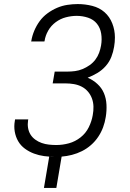

<svg xmlns="http://www.w3.org/2000/svg" viewBox="-20 -763 640 944"><path d="M257 161H196L222 7Q228 8 234.5 8Q241 8 248 8H250Q223 8 197 4.5Q171 1 147 -8Q123 -17 102.5 -32Q82 -47 69.5 -68.5Q57 -90 52.5 -116Q48 -142 53 -169L54 -176H119L118 -171Q115 -152 118 -134Q121 -116 130 -101.5Q139 -87 153.5 -76.5Q168 -66 185 -60Q202 -54 220.5 -52Q239 -50 257 -50Q288 -50 319 -58.5Q350 -67 376 -87.5Q402 -108 416.5 -137.5Q431 -167 436 -197Q440 -218 439.5 -239Q439 -260 432 -279Q425 -298 412 -313Q399 -328 381.5 -337Q364 -346 343.5 -349.5Q323 -353 302 -353H239L249 -411H312Q330 -411 349 -413.5Q368 -416 386 -423.5Q404 -431 420.5 -442.5Q437 -454 449 -470Q461 -486 467.5 -504Q474 -522 477 -540Q482 -569 477.5 -597.5Q473 -626 456.5 -646.5Q440 -667 413 -676Q386 -685 357 -685Q331 -685 304 -678Q277 -671 254 -654Q231 -637 217 -612.5Q203 -588 199 -561L198 -559H133L134 -562Q138 -587 148.5 -612Q159 -637 175 -659Q191 -681 213.5 -697.5Q236 -714 260.5 -724.5Q285 -735 311 -739Q337 -743 362 -743Q399 -743 434 -734Q469 -725 494 -703Q519 -681 532 -648Q545 -615 545 -579Q545 -567 544 -556Q543 -545 541 -533Q537 -508 527.5 -483.5Q518 -459 500 -438.5Q482 -418 458.5 -404Q435 -390 411 -381Q437 -370 458.5 -350.5Q480 -331 491 -305Q502 -279 503.5 -248.5Q505 -218 500 -188Q496 -162 487 -137.5Q478 -113 463 -90.5Q448 -68 427.5 -50Q407 -32 383 -20Q359 -8 333.5 -1.5Q308 5 283 7Z"/></svg>

Font: Iosevka Light Extended Oblique
Style: Regular
Weight: 300
Width: 7
Italic angle: -9°
Monospace: yes
Designer: Belleve Invis
Foundry: Belleve Invis
Version: Version 32.5.0; ttfautohint (v1.8.4)